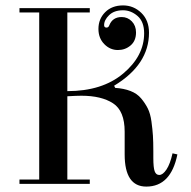

<svg xmlns="http://www.w3.org/2000/svg" viewBox="-20 -680 708 710"><path d="M547 -120V-96Q547 -60 552 -46.5Q557 -33 569 -33Q582 -33 595.5 -53Q609 -73 618 -113L636 -109Q612 10 521 10Q441 10 441 -109V-193Q441 -270 398 -298Q355 -326 281 -326Q263 -326 229 -324V-16H312V0H52V-16H125V-634H52V-650H312V-634H229V-343Q358 -343 435.5 -408Q513 -473 513 -557Q513 -600 488.5 -621Q464 -642 435 -642Q402 -642 383.5 -624Q365 -606 365 -587Q365 -578 374 -578Q381 -578 384 -586Q396 -617 430 -617Q452 -617 467.5 -601Q483 -585 483 -560Q483 -529 463 -512Q443 -495 416 -495Q387 -495 365.5 -517Q344 -539 344 -573Q344 -610 369 -635Q394 -660 435 -660Q474 -660 502.5 -632.5Q531 -605 531 -559Q531 -441 402 -363L406 -355Q438 -353 462.5 -343.5Q487 -334 502 -316Q517 -298 526.5 -279Q536 -260 540 -231Q544 -202 545.5 -178.5Q547 -155 547 -120Z"/></svg>

Font: Elsie Swash Caps
Style: Regular
Weight: 400
Designer: Alejandro Inler
Foundry: Alejandro Inler
Version: 1.001